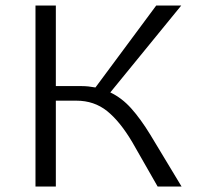

<svg xmlns="http://www.w3.org/2000/svg" viewBox="-20 -678 719 698"><path d="M640 0H553L461 -161Q416 -237 369 -274.5Q322 -312 258 -312H183V0H109V-658H183V-365H278Q300 -365 327 -360L548 -658H639L381 -342Q423 -322 457 -284Q491 -246 526 -189Z"/></svg>

Font: Ysabeau
Style: Regular
Weight: 400
Designer: Christian Thalmann (Catharsis Fonts)
Version: Version 0.003